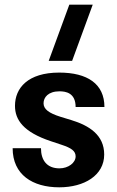

<svg xmlns="http://www.w3.org/2000/svg" viewBox="-20 -790 500 820"><path d="M233 10C340 10 425 -41 425 -130C425 -214 360 -254 285 -277L239 -291C188 -307 166 -324 166 -349C166 -374 186 -400 234 -400C260 -400 303 -394 303 -333H426C426 -432 353 -480 233 -480C99 -480 44 -414 44 -338C44 -278 80 -226 197 -187L242 -172C285 -158 303 -145 303 -122C303 -95 272 -71 234 -71C180 -71 155 -106 155 -157H34C34 -44 119 10 233 10ZM188 -530H288L376 -770H276Z"/></svg>

Font: Tanklager Original
Style: Regular
Weight: 400
Designer: Ariel Martín Pérez
Foundry: Tunera Type Foundry
Version: Version 1.000;Glyphs 3.3 (3310)